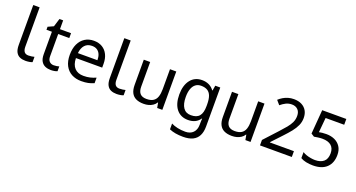

<svg xmlns="http://www.w3.org/2000/svg" viewBox="-53 -1503 4679 2522"><g transform="rotate(20 2287.0 -242.0)"><path d="M243 10Q199 10 164.5 -4.5Q130 -19 110 -55.5Q90 -92 90 -157V-714H179V-165Q179 -117 197.5 -93Q216 -69 256 -69Q278 -69 301.5 -72.5Q325 -76 338 -80V-6Q324 1 296.5 5.5Q269 10 243 10Z M612 -62Q632 -62 653 -65.5Q674 -69 687 -73V-6Q673 1 647 5.5Q621 10 597 10Q555 10 519.5 -4.5Q484 -19 462 -55Q440 -91 440 -156V-468H364V-510L441 -545L476 -659H528V-536H683V-468H528V-158Q528 -109 551.5 -85.5Q575 -62 612 -62Z M1001 -546Q1070 -546 1119.5 -516Q1169 -486 1195.5 -431.5Q1222 -377 1222 -304V-251H855Q857 -160 901.5 -112.5Q946 -65 1026 -65Q1077 -65 1116.5 -74.5Q1156 -84 1198 -102V-25Q1157 -7 1117 1.5Q1077 10 1022 10Q946 10 887.5 -21Q829 -52 796.5 -113.5Q764 -175 764 -264Q764 -352 793.5 -415Q823 -478 876.5 -512Q930 -546 1001 -546ZM1000 -474Q937 -474 900.5 -433.5Q864 -393 857 -321H1130Q1130 -367 1116 -401Q1102 -435 1073.5 -454.5Q1045 -474 1000 -474Z M1516 10Q1472 10 1437.5 -4.5Q1403 -19 1383 -55.5Q1363 -92 1363 -157V-714H1452V-165Q1452 -117 1470.5 -93Q1489 -69 1529 -69Q1551 -69 1574.5 -72.5Q1598 -76 1611 -80V-6Q1597 1 1569.5 5.5Q1542 10 1516 10Z M2154 -536V0H2082L2069 -71H2065Q2048 -43 2021 -25Q1994 -7 1962 1.5Q1930 10 1895 10Q1831 10 1787.5 -10.5Q1744 -31 1722 -74Q1700 -117 1700 -185V-536H1789V-191Q1789 -127 1818 -95Q1847 -63 1908 -63Q1968 -63 2002.5 -85.5Q2037 -108 2051.5 -151.5Q2066 -195 2066 -257V-536Z M2514 -546Q2567 -546 2609.5 -526Q2652 -506 2682 -465H2687L2699 -536H2769V9Q2769 85 2743 136.5Q2717 188 2664 214Q2611 240 2529 240Q2471 240 2422.5 231.5Q2374 223 2336 206V125Q2374 145 2425 156Q2476 167 2534 167Q2603 167 2642.5 126.5Q2682 86 2682 16V-5Q2682 -17 2683 -39.5Q2684 -62 2685 -71H2681Q2653 -30 2611.5 -10Q2570 10 2515 10Q2411 10 2352.5 -63Q2294 -136 2294 -267Q2294 -395 2352.5 -470.5Q2411 -546 2514 -546ZM2526 -472Q2481 -472 2449.5 -448Q2418 -424 2401.5 -378Q2385 -332 2385 -266Q2385 -167 2421.5 -114.5Q2458 -62 2528 -62Q2569 -62 2598 -72.5Q2627 -83 2646 -105.5Q2665 -128 2674 -163Q2683 -198 2683 -246V-267Q2683 -340 2666.5 -385Q2650 -430 2615 -451Q2580 -472 2526 -472Z M3387 -536V0H3315L3302 -71H3298Q3281 -43 3254 -25Q3227 -7 3195 1.5Q3163 10 3128 10Q3064 10 3020.5 -10.5Q2977 -31 2955 -74Q2933 -117 2933 -185V-536H3022V-191Q3022 -127 3051 -95Q3080 -63 3141 -63Q3201 -63 3235.5 -85.5Q3270 -108 3284.5 -151.5Q3299 -195 3299 -257V-536Z M3519 -76 3690 -262Q3739 -315 3773.5 -357Q3808 -399 3827 -440Q3846 -481 3846 -530Q3846 -587 3814 -618Q3782 -649 3731 -649Q3685 -649 3647.5 -630Q3610 -611 3576 -582L3526 -640Q3552 -664 3583.5 -683Q3615 -702 3652.5 -713Q3690 -724 3732 -724Q3795 -724 3840.5 -701Q3886 -678 3911 -635.5Q3936 -593 3936 -533Q3936 -478 3914 -429Q3892 -380 3853.5 -332Q3815 -284 3765 -231L3628 -85V-81H3964V0H3519Z M4261 10Q4211 10 4165 0.5Q4119 -9 4087 -29V-113Q4109 -98 4139.5 -87.5Q4170 -77 4203 -71.5Q4236 -66 4263 -66Q4340 -66 4383.5 -103Q4427 -140 4427 -219Q4427 -290 4384 -326.5Q4341 -363 4259 -363Q4233 -363 4199.5 -358.5Q4166 -354 4146 -350L4102 -378L4129 -714H4466V-633H4206L4187 -428Q4203 -432 4230.5 -435Q4258 -438 4289 -438Q4354 -438 4405.5 -414.5Q4457 -391 4487.5 -344.5Q4518 -298 4518 -229Q4518 -117 4452 -53.5Q4386 10 4261 10Z"/></g></svg>

Font: ltelugu25
Style: Book
Weight: 400
Designer: Jelle Bosma - Monotype Design Team
Foundry: Monotype Imaging Inc.
Version: Version 2.003